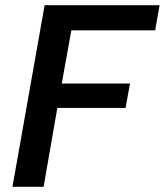

<svg xmlns="http://www.w3.org/2000/svg" viewBox="-20 -720 635 740"><path d="M28 0 152 -700H595L578 -603H255L218 -398H481L464 -304H201L148 0Z"/></svg>

Font: DM Sans 11pt SemiBold
Style: Italic
Weight: 600
Italic angle: -10°
Version: Version 4.004;gftools[0.9.30]